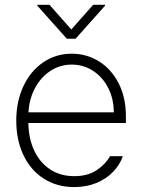

<svg xmlns="http://www.w3.org/2000/svg" viewBox="-20 -759 585 790"><path d="M46.9 -262.7Q46.9 -341.3 76.2 -404.1Q105.5 -466.8 157.7 -502.4Q210 -538.1 275.4 -538.1Q335.4 -538.1 386.2 -507.1Q437 -476.1 467.5 -417.5Q498 -358.9 498 -280.3V-252.9H96.7Q97.7 -189 120.8 -139.4Q144 -89.8 186.3 -62Q228.5 -34.2 285.2 -34.2Q341.3 -34.2 378.2 -59.1Q415 -84 432.6 -116.2H485.4Q473.6 -82 446.3 -53Q418.9 -23.9 377.7 -6.6Q336.4 10.7 285.2 10.7Q213.9 10.7 159.7 -24.2Q105.5 -59.1 76.2 -121.3Q46.9 -183.6 46.9 -262.7ZM448.2 -296.9Q448.2 -351.6 425.5 -396.5Q402.8 -441.4 363.3 -467.3Q323.7 -493.2 275.4 -493.2Q227.1 -493.2 187.5 -467.3Q147.9 -441.4 124 -396.5Q100.1 -351.6 97.2 -296.9ZM273.4 -637.7 363.3 -739.3H412.1V-735.4L291 -599.6H254.9L133.8 -735.4V-739.3H183.6Z"/></svg>

Font: Pretendard ExtraLight
Style: Regular
Weight: 200
Designer: Base glyphs from Inter by Rasmus Andersson; Hangeul glyphs from Noto Sans CJK(Source Han Sans) by Jang Soo-young and Kan
Foundry: Kil Hyung-jin
Version: Version 1.309